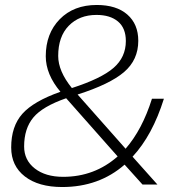

<svg xmlns="http://www.w3.org/2000/svg" viewBox="-20 -742 706 772"><path d="M553 0 481 -80Q378 10 230 10Q135 10 80 -32.5Q25 -75 25 -149Q25 -234 70 -284.5Q115 -335 223 -373Q164 -443 164 -516Q164 -607 220 -664.5Q276 -722 369 -722Q448 -722 492 -683.5Q536 -645 536 -578Q536 -501 478.5 -452Q421 -403 292 -362L485 -144Q552 -221 591 -345H639Q593 -198 513 -112L613 0ZM234 -31Q360 -31 453 -113L246 -347Q151 -314 114 -269.5Q77 -225 77 -153Q77 -98 120 -64.5Q163 -31 234 -31ZM214 -517Q214 -456 269 -388Q387 -426 436.5 -469Q486 -512 486 -577Q486 -629 454.5 -655.5Q423 -682 368 -682Q299 -682 256.5 -638.5Q214 -595 214 -517Z"/></svg>

Font: Creato Display Light
Style: Italic
Weight: 300
Italic angle: -10°
Version: Version 1.000